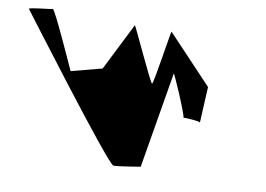

<svg xmlns="http://www.w3.org/2000/svg" viewBox="-146 -820 1300 937"><g transform="rotate(10 503.5 -351.0)"><path d="M-71 -682C-71 -682 442 0 468 0C494 0 600 -18 600 -18L680 -494C681 -500 766 -305 764 -290C776 -291 848 -287 847 -280L856 -458L634 -693C631 -699 592 -427 584 -427C576 -427 453 -699 452 -693L334 -458L182 -418C179 -424 54 -704 44 -702C35 -698 -75 -689 -71 -682ZM764 -290V-289C763 -289 762 -290 764 -290Z"/></g></svg>

Font: Ampere
Style: RevIta
Weight: 400
Version: Version 1